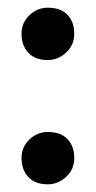

<svg xmlns="http://www.w3.org/2000/svg" viewBox="-20 -467 249 499"><path d="M104 12Q71 12 53.5 -7Q36 -26 36 -56Q36 -85 56.5 -104.5Q77 -124 104 -124Q138 -124 155.5 -105.5Q173 -87 173 -56Q173 -27 152 -7.5Q131 12 104 12ZM104 -311Q71 -311 53.5 -330Q36 -349 36 -379Q36 -408 56.5 -427.5Q77 -447 104 -447Q138 -447 155.5 -428.5Q173 -410 173 -379Q173 -350 152 -330.5Q131 -311 104 -311Z"/></svg>

Font: Petrona
Style: Bold
Weight: 700
Designer: Ringo R. Seeber
Foundry: Ringo R. Seeber
Version: Version 2.001; ttfautohint (v1.8.3)